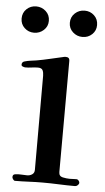

<svg xmlns="http://www.w3.org/2000/svg" viewBox="-54 -785 451 821"><g transform="rotate(5 172.0 -374.5)"><path d="M317 -15Q317 -9 311.5 -4Q306 1 300 1Q265 1 230 -0.5Q195 -2 160 -2Q131 -2 101.5 -0.5Q72 1 42 1Q38 1 34 -4.5Q30 -10 30 -14Q30 -26 41 -27Q53 -29 66 -28Q79 -27 92 -27Q104 -27 113.5 -33.5Q123 -40 123 -53V-457Q123 -471 118.5 -480.5Q114 -490 98 -490Q85 -490 71.5 -488Q58 -486 44 -486Q40 -486 33.5 -488.5Q27 -491 27 -496Q27 -508 38 -511Q51 -515 64 -516.5Q77 -518 89 -520Q118 -525 145 -531.5Q172 -538 200 -544Q203 -545 206 -545.5Q209 -546 212 -546Q229 -546 229 -531Q229 -412 228.5 -292.5Q228 -173 228 -53Q228 -35 244.5 -31.5Q261 -28 274 -28Q282 -28 289.5 -28.5Q297 -29 304 -29Q309 -29 313 -24Q317 -19 317 -15ZM127 -693Q127 -669 109.5 -653Q92 -637 68 -637Q44 -637 27 -653Q10 -669 10 -693Q10 -718 27 -734Q44 -750 68 -750Q92 -750 109.5 -734Q127 -718 127 -693ZM334 -693Q334 -669 317 -653Q300 -637 276 -637Q252 -637 234.5 -653Q217 -669 217 -693Q217 -718 234.5 -734Q252 -750 276 -750Q300 -750 317 -734Q334 -718 334 -693Z"/></g></svg>

Font: Kaisei Tokumin Medium
Style: Regular
Weight: 500
Designer: Font-Kai, 金井和夫
Foundry: KAZUO KANAI
Version: Version 5.003